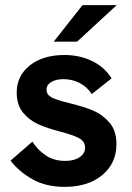

<svg xmlns="http://www.w3.org/2000/svg" viewBox="-20 -717 512 747"><path d="M21 -92 106 -166Q126 -134 158 -112.5Q190 -91 233 -91Q269 -91 290 -105.5Q311 -120 311 -142Q311 -167 287.5 -179.5Q264 -192 214 -205Q164 -218 129 -233.5Q94 -249 69.5 -279Q45 -309 45 -357Q45 -422 96 -462.5Q147 -503 231 -503Q290 -503 338.5 -479.5Q387 -456 414 -412L337 -351Q319 -379 290 -394Q261 -409 227 -409Q198 -409 179.5 -398Q161 -387 161 -368Q161 -349 180 -338.5Q199 -328 249 -316Q306 -302 342 -287Q378 -272 405.5 -240.5Q433 -209 433 -156Q433 -82 378 -36Q323 10 232 10Q158 10 105.5 -20Q53 -50 21 -92ZM301 -697H434L280 -555H189Z"/></svg>

Font: Hanken Grotesk
Style: Bold
Weight: 700
Designer: Alfredo Marco Pradil
Foundry: Hanken Design Co.
Version: Version 3.014